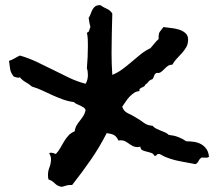

<svg xmlns="http://www.w3.org/2000/svg" viewBox="-20 -928 837 737"><path d="M782.2 -326.2Q777.3 -322.3 769.5 -322.8Q761.7 -323.2 756.8 -323.2H753.9Q746.1 -318.4 742.2 -310.1Q738.3 -301.8 730.5 -297.9Q702.1 -303.7 673.8 -308.6Q645.5 -313.5 618.2 -324.2Q610.4 -327.1 604.5 -330.6Q598.6 -334 592.8 -336.9H588.9Q583 -336.9 581.1 -333Q579.1 -329.1 574.2 -330.1H572.3Q569.3 -337.9 561 -340.8Q552.7 -343.8 543.9 -345.7Q535.2 -347.7 527.3 -351.1Q519.5 -354.5 518.6 -365.2Q512.7 -363.3 507.8 -363.3Q498 -363.3 490.2 -367.2Q482.4 -371.1 475.1 -376.5Q467.8 -381.8 460.4 -385.7Q453.1 -389.6 444.3 -389.6Q438.5 -389.6 434.6 -388.7Q426.8 -405.3 416.5 -410.2Q406.2 -415 389.6 -417Q362.3 -363.3 328.1 -314Q293.9 -264.6 256.8 -217.8H248Q240.2 -217.8 232.9 -215.3Q225.6 -212.9 217.8 -210.9Q201.2 -212.9 190.9 -223.6Q180.7 -234.4 166 -239.3Q164.1 -249 164.1 -254.9Q164.1 -271.5 169.9 -286.1Q175.8 -300.8 175.8 -317.4Q175.8 -328.1 168.9 -339.8Q170.9 -341.8 174.8 -341.8Q179.7 -341.8 184.6 -340.3Q189.5 -338.9 194.3 -336.9Q204.1 -346.7 211.4 -359.9Q218.8 -373 226.1 -385.3Q233.4 -397.5 242.7 -407.7Q252 -418 266.6 -423.8Q268.6 -437.5 274.4 -447.3Q280.3 -457 287.1 -465.3Q293.9 -473.6 299.8 -482.9Q305.7 -492.2 308.6 -504.9Q306.6 -511.7 300.8 -515.6Q294.9 -519.5 288.6 -522.5Q282.2 -525.4 275.4 -528.3Q268.6 -531.2 263.7 -536.1Q241.2 -539.1 221.2 -546.4Q201.2 -553.7 181.6 -562.5Q162.1 -571.3 142.6 -580.6Q123 -589.8 102.5 -595.7Q91.8 -605.5 79.1 -612.3Q66.4 -619.1 56.6 -630.9Q54.7 -630.9 53.7 -630.4Q52.7 -629.9 50.8 -629.9Q45.9 -629.9 42 -631.3Q38.1 -632.8 33.2 -633.8Q21.5 -647.5 19 -662.6Q16.6 -677.7 14.6 -694.3Q26.4 -698.2 36.1 -704.1Q45.9 -710 56.6 -714.8Q89.8 -705.1 121.1 -690.4Q152.3 -675.8 183.1 -660.2Q213.9 -644.5 244.6 -629.9Q275.4 -615.2 308.6 -606.4Q313.5 -614.3 315.4 -623Q317.4 -631.8 317.4 -639.6Q317.4 -655.3 313.5 -666Q315.4 -688.5 316.4 -709Q317.4 -729.5 317.4 -752Q317.4 -764.6 316.9 -777.3Q316.4 -790 313.5 -802.7Q320.3 -803.7 322.3 -811Q324.2 -818.4 327.1 -824.2Q325.2 -832 323.2 -840.8Q321.3 -849.6 320.3 -859.4Q325.2 -866.2 328.1 -875Q331.1 -883.8 335 -891.1Q338.9 -898.4 345.2 -903.3Q351.6 -908.2 363.3 -908.2H365.2Q376 -900.4 389.6 -894.5Q403.3 -888.7 411.1 -876Q410.2 -837.9 409.2 -800.3Q408.2 -762.7 408.2 -723.6Q408.2 -682.6 411.1 -640.6Q432.6 -649.4 450.2 -662.6Q467.8 -675.8 484.9 -690.4Q502 -705.1 519.5 -719.2Q537.1 -733.4 557.6 -743.2Q565.4 -752 572.8 -761.2Q580.1 -770.5 588.9 -778.3V-788.1Q588.9 -800.8 594.2 -807.1Q599.6 -813.5 607.4 -824.2Q618.2 -822.3 634.3 -820.8Q650.4 -819.3 665.5 -814.9Q680.7 -810.5 691.4 -801.3Q702.1 -792 702.1 -776.4Q702.1 -759.8 695.3 -747.6Q688.5 -735.4 678.7 -724.6Q668.9 -713.9 658.7 -703.1Q648.4 -692.4 641.6 -679.7Q630.9 -679.7 623.5 -674.3Q616.2 -668.9 610.4 -662.6Q604.5 -656.2 597.7 -651.4Q590.8 -646.5 582 -648.4Q574.2 -645.5 571.8 -637.7Q569.3 -629.9 565.4 -624Q554.7 -621.1 549.8 -614.3Q544.9 -607.4 537.1 -602.5Q536.1 -597.7 532.2 -595.7Q528.3 -593.8 523.9 -591.8Q519.5 -589.8 516.6 -586.9Q513.7 -584 515.6 -578.1Q504.9 -578.1 495.1 -571.8Q485.4 -565.4 477.1 -556.6Q468.8 -547.9 461.9 -537.1L449.2 -518.6Q454.1 -501 471.2 -493.2Q488.3 -485.4 502 -476.6Q517.6 -467.8 531.7 -457Q545.9 -446.3 565.4 -445.3Q571.3 -438.5 579.1 -434.6Q586.9 -430.7 595.7 -427.2Q604.5 -423.8 613.3 -419.9Q622.1 -416 627.9 -410.2Q647.5 -408.2 663.1 -402.3Q678.7 -396.5 695.3 -385.7Q710.9 -385.7 726.1 -383.3Q741.2 -380.9 752.9 -374Q764.6 -367.2 772.5 -356Q780.3 -344.7 782.2 -326.2Z"/></svg>

Font: Rock Salt
Style: Regular
Weight: 400
Version: Version 1.001